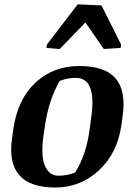

<svg xmlns="http://www.w3.org/2000/svg" viewBox="-20 -840 610 871"><path d="M320.8 -57.6Q370.6 -134.8 386.2 -250.5L394 -308.6Q419.4 -486.8 323.2 -486.8Q286.1 -486.8 250.5 -472.7Q201.2 -385.7 184.6 -274.4L176.3 -216.3Q165 -128.9 184.6 -85.9Q204.1 -43 245.1 -43Q286.1 -43 320.8 -57.6ZM231.4 10.7Q3.9 10.7 34.2 -209.5L40.5 -254.9Q60.5 -391.1 141.6 -465.8Q222.7 -540.5 339.4 -540.5Q455.6 -540.5 503.9 -484.9Q552.2 -429.2 536.6 -315.9L530.3 -269.5Q511.7 -143.6 427.7 -66.4Q343.8 10.7 231.4 10.7ZM527.3 -622.6 450.7 -617.7 367.7 -738.3 251 -617.7 190.9 -622.6 192.9 -638.2 332.5 -820.3 440.4 -815.4 529.3 -638.2Z"/></svg>

Font: NoticiaText-BoldItalic
Style: Bold Italic
Weight: 700
Italic angle: -8°
Designer: JM Sole
Foundry: JM Sole
Version: Version 1.003